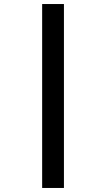

<svg xmlns="http://www.w3.org/2000/svg" viewBox="-20 -822 526 952"><path d="M189 110V-802H297V110Z"/></svg>

Font: Literata 7pt SemiBold
Style: Regular
Weight: 600
Designer: Latin by Veronika Burian and Jose Scaglione. Greek by Irene Vlachou. Cyrillic by Vera Evstafieva.
Foundry: TypeTogether
Version: Version 3.002